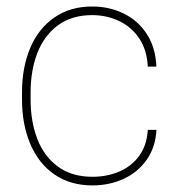

<svg xmlns="http://www.w3.org/2000/svg" viewBox="-20 -558 547 588"><path d="M459 -160.2Q456.5 -107.9 429.7 -69.3Q402.8 -30.8 359.1 -10.5Q315.4 9.8 263.2 9.8Q195.8 9.8 147.2 -23.4Q98.6 -56.6 73 -116.5Q47.4 -176.3 47.4 -253.9V-274.4Q47.4 -352.1 72.8 -411.6Q98.1 -471.2 146.7 -504.6Q195.3 -538.1 262.2 -538.1Q314.5 -538.1 358.4 -516.8Q402.3 -495.6 429.4 -454.1Q456.5 -412.6 459 -354H432.6Q430.2 -404.8 406.5 -440.2Q382.8 -475.6 344.7 -493.7Q306.6 -511.7 262.2 -511.7Q199.7 -511.7 157.5 -480.5Q115.2 -449.2 94.5 -395.8Q73.7 -342.3 73.7 -274.4V-253.9Q73.7 -185.5 94.5 -132.1Q115.2 -78.6 157.7 -47.6Q200.2 -16.6 263.2 -16.6Q306.6 -16.6 344 -32Q381.3 -47.4 405.5 -79.6Q429.7 -111.8 432.6 -160.2Z"/></svg>

Font: Heebo Thin
Style: Regular
Weight: 250
Designer: Oded Ezer
Foundry: Meir Sadan
Version: Version 2.001; ttfautohint (v1.5.14-ce02) -l 8 -r 50 -G 200 